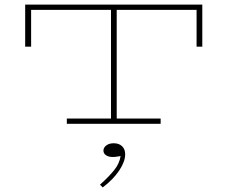

<svg xmlns="http://www.w3.org/2000/svg" viewBox="-20 -540 995 839"><path d="M116 -336H90V-520H864V-336H839V-497H490V-22H682V1H272V-22H465V-497H116ZM477 86Q500 86 513.5 99Q527 112 527 134Q527 166 501 205Q475 244 429 279L417 267Q455 233 478.5 204Q502 175 507 142Q499 143 490.5 144.5Q482 146 472 146Q455 146 443.5 138.5Q432 131 432 118Q432 105 444.5 95.5Q457 86 477 86Z"/></svg>

Font: BhuTuka Expanded One
Style: Regular
Weight: 400
Designer: Erin McLaughlin
Version: Version 1.000; ttfautohint (v1.8.3)